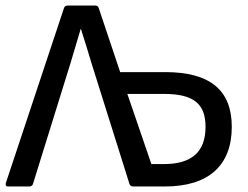

<svg xmlns="http://www.w3.org/2000/svg" viewBox="-20 -675 896 695"><path d="M9 0H86C92 0 97 -3 99 -8L236 -449C248 -489 260 -530 272 -570H273C286 -529 299 -488 311 -447L449 -8C451 -3 456 0 461 0H577C735 0 819 -76 819 -216C819 -349 740 -414 578 -414H415L337 -647C335 -653 330 -655 324 -655H225C219 -655 214 -652 212 -647L1 -12C-1 -4 2 0 9 0ZM528 -81 441 -335H574C680 -335 724 -300 724 -216C724 -125 674 -81 572 -81Z"/></svg>

Font: Sofia Sans Cond SemiBold
Style: Regular
Weight: 600
Width: 3
Designer: Botio Nikoltchev, Ani Petrova
Foundry: lettersoup
Version: Version 4.100